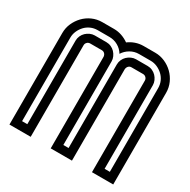

<svg xmlns="http://www.w3.org/2000/svg" viewBox="-168 -920 1070 1080"><g transform="rotate(30 367.0 -380.0)"><path d="M566 -595Q566 -606 558 -614Q550 -622 539 -622H463Q453 -622 445.5 -615Q438 -608 436 -595V0H298V-595Q297 -607 289.5 -614.5Q282 -622 271 -622H195Q184 -622 176 -614Q168 -606 168 -595V0H30V-595Q30 -628 43 -657.5Q56 -687 78 -710Q100 -733 130 -746.5Q160 -760 195 -760H271Q297 -760 321.5 -751.5Q346 -743 367 -728Q387 -743 411.5 -751.5Q436 -760 463 -760H539Q571 -760 601 -747Q631 -734 654 -711.5Q677 -689 690.5 -659Q704 -629 704 -595V0H566ZM116 -52V-595Q116 -611 122.5 -625.5Q129 -640 140 -650.5Q151 -661 165.5 -667.5Q180 -674 195 -674H271Q287 -674 301.5 -667.5Q316 -661 326.5 -650Q337 -639 343.5 -624.5Q350 -610 350 -595V-52H384V-595Q384 -611 390.5 -625.5Q397 -640 408 -650.5Q419 -661 433.5 -667.5Q448 -674 463 -674H539Q555 -674 569.5 -667.5Q584 -661 594.5 -650Q605 -639 611.5 -624.5Q618 -610 618 -595V-52H652V-595Q652 -619 643 -639.5Q634 -660 618 -675Q602 -690 581.5 -699Q561 -708 539 -708H463Q433 -708 407.5 -693Q382 -678 367 -654Q352 -679 326.5 -693.5Q301 -708 271 -708H195Q171 -708 150.5 -699Q130 -690 115 -674Q100 -658 91 -637.5Q82 -617 82 -595V-52Z"/></g></svg>

Font: Aurach Bi
Style: Regular
Weight: 400
Designer: Peter Wiegel
Foundry: Peter Wiegel
Version: Version 1.002